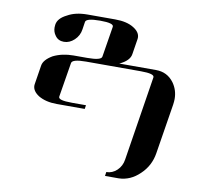

<svg xmlns="http://www.w3.org/2000/svg" viewBox="-84 -550 993 947"><g transform="rotate(10 413.0 -76.5)"><path d="M81.5 -70.3Q81.5 -74.7 82 -77.1L97.2 -172.9Q101.6 -202.6 145 -228Q189.9 -250 246.1 -250H314.9Q384.3 -250 387.2 -269L412.1 -422.9Q415 -441.9 346.2 -441.9Q275.9 -441.9 272.9 -422.9L267.1 -384.8Q262.7 -352.5 238.8 -330.1Q215.3 -308.1 187 -308.1Q158.2 -308.1 143.1 -330.1Q129.9 -347.7 129.9 -370.1Q129.9 -374 130.9 -383.8Q135.3 -416.5 179.2 -438Q218.8 -460.9 278.8 -460.9H418Q476.6 -460.9 511.2 -439Q543.5 -418.9 543.5 -391.6Q543.5 -387.2 543 -384.8L530.8 -308.1Q526.4 -273.4 475.1 -250H659.2Q715.8 -250 749 -205.1Q774.4 -169.9 774.4 -125Q774.4 -113.3 772 -96.2L731.9 153.8Q721.7 218.3 674.8 262.2Q628.9 306.6 570.8 308.1H502L504.9 288.1Q534.7 288.1 558.1 266.1Q581.1 244.1 585.9 210.9L652.8 -211.9Q655.8 -231 586.9 -231H312Q243.2 -231 240.2 -210.9L211.9 -38.1Q210.4 -28.3 226.8 -23.7Q243.2 -19 278.8 -19H349.1L346.2 0H206.1Q150.9 0 113.8 -22Q81.5 -43 81.5 -70.3Z"/></g></svg>

Font: Hjet
Style: Italic
Weight: 400
Designer: T. Christopher White
Version: Version 1.2